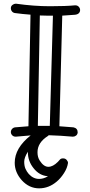

<svg xmlns="http://www.w3.org/2000/svg" viewBox="-20 -737 492 1045"><path d="M350.1 149.9Q346.2 177.7 328.1 205.6Q310.1 233.4 289.1 251Q245.6 288.1 192.9 288.1Q138.7 288.1 98.6 244.1Q60.1 200.7 60.1 148.9Q60.1 68.4 147 0Q87.9 4.4 66.9 6.8H64.9Q53.7 6.8 46.4 -0.7Q39.1 -8.3 39.1 -18.1Q39.1 -27.8 45.7 -35.2Q52.2 -42.5 62 -43.9L134.8 -49.8L146 -657.2Q104 -660.2 61 -666Q51.3 -667.5 45.2 -674.8Q39.1 -682.1 39.1 -692.9Q39.1 -703.6 47.9 -710.2Q56.6 -716.8 64.9 -716.8H67.9Q164.6 -703.1 252 -703.1Q339.4 -703.1 388.2 -708H390.1Q401.4 -708 408.7 -700.2Q416 -692.4 416 -682.4Q416 -672.4 409.2 -665.3Q402.3 -658.2 388.2 -656.7Q362.8 -654.3 318.8 -651.9L303.2 -49.8L379.9 -43.9Q402.8 -39.1 402.8 -16.1Q401.9 -5.4 394.3 0.7Q386.7 6.8 377 6.8H375Q311 1 245.1 -1L241.2 2.9Q184.1 38.6 184.1 91.8Q184.1 118.7 196.3 137.2Q217.8 170.9 243.2 170.9Q268.1 170.9 294.9 144Q301.3 137.7 306.4 131.3Q311.5 125 323.5 125Q335.4 125 342.8 133.3Q350.1 141.6 350.1 149.9ZM268.1 -651.9H232.4Q215.3 -651.9 196.8 -652.8L186 -51.8H251ZM131.8 88.9Q111.8 120.1 111.8 143.1Q111.8 166 118.7 181.6Q125.5 197.3 136.7 210Q161.1 236.8 192.9 236.8Q217.3 236.8 241.2 222.2Q194.3 219.2 162.1 177.7Q131.8 139.6 131.8 91.8Z"/></svg>

Font: Ribeye Marrow
Style: Regular
Weight: 400
Designer: Astigmatic (AOETI)
Foundry: Astigmatic (AOETI)
Version: Version 1.000